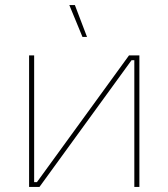

<svg xmlns="http://www.w3.org/2000/svg" viewBox="-20 -739 666 759"><path d="M306 -593H324L276 -719H254ZM95 0H136L500 -501H511V0H531V-520H490L126 -19H115V-520H95Z"/></svg>

Font: Fixel Display Thin
Style: Regular
Weight: 100
Designer: AlfaBravo + MacPaw
Foundry: Kyrylo Tkachov, Marchela Mozhyna, Serhii Makarenko, Maria Weinstein, Zakhar Kryvoshyya
Version: Version 1.211